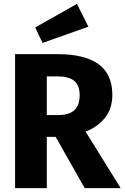

<svg xmlns="http://www.w3.org/2000/svg" viewBox="-20 -973 644 993"><path d="M423 -292 604 0H418L268 -265H222V0H58V-693H276Q419 -693 490 -641Q561 -589 561 -482Q561 -412 523.5 -364.5Q486 -317 423 -292ZM276 -578H222V-378H283Q337 -378 364.5 -403Q392 -428 392 -482Q392 -532 363.5 -555Q335 -578 276 -578ZM437 -835 200 -751 162 -831 378 -953Z"/></svg>

Font: Fira Mono
Style: Bold
Weight: 700
Monospace: yes
Designer: Carrois Corporate & Edenspiekermann AG
Foundry: Carrois Corporate GbR & Edenspiekermann AG
Version: Version 3.206